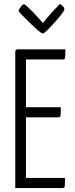

<svg xmlns="http://www.w3.org/2000/svg" viewBox="-20 -949 377 969"><path d="M73 -893Q77 -904 85.5 -915.5Q94 -927 101 -927Q107 -927 131 -903.5Q155 -880 176 -856L197 -833Q215 -856 236 -880Q257 -904 270 -916L282 -929Q305 -916 305 -902Q305 -891 255.5 -835.5Q206 -780 196 -780Q186 -780 134.5 -830Q83 -880 73 -893ZM111 -357V-51H308Q308 -15 306.5 -7.5Q305 0 296 0H57V-687Q57 -700 70 -700H310Q310 -665 308.5 -657Q307 -649 299 -649H111V-408H287Q287 -374 285.5 -365.5Q284 -357 275 -357Z"/></svg>

Font: Yanone Kaffeesatz Light
Style: Regular
Weight: 300
Designer: Yanone (Cyrillic: Daniel Pouzeot)
Foundry: Yanone
Version: Version 1.003;PS 001.003;hotconv 1.0.88;makeotf.lib2.5.64775